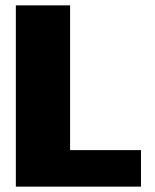

<svg xmlns="http://www.w3.org/2000/svg" viewBox="-20 -695 578 715"><path d="M39 0H505V-136H241V-675H39Z"/></svg>

Font: Anybody Thin ExtraBold
Style: Regular
Weight: 800
Version: Version 1.113;gftools[0.9.25]